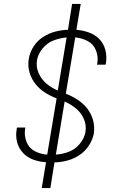

<svg xmlns="http://www.w3.org/2000/svg" viewBox="-20 -858 616 980"><path d="M193 102H237L258 -29Q291 -30 323.5 -38.5Q356 -47 385.5 -66.5Q415 -86 434 -115.5Q453 -145 459 -177Q464 -213 454.5 -246Q445 -279 424.5 -305Q404 -331 376 -349Q348 -367 316 -380L364 -667Q398 -664 427.5 -648.5Q457 -633 469.5 -601.5Q482 -570 477 -536Q476 -532 475 -528H519Q520 -533 521 -538Q526 -572 517.5 -604Q509 -636 487 -658.5Q465 -681 434.5 -692Q404 -703 370 -706L392 -838H348L327 -706Q294 -705 261.5 -696.5Q229 -688 199.5 -669Q170 -650 151 -620Q132 -590 127 -558Q121 -522 130.5 -489Q140 -456 160.5 -430Q181 -404 209 -386Q237 -368 269 -356L221 -69Q187 -71 157.5 -86.5Q128 -102 115.5 -133.5Q103 -165 108 -200Q109 -203 110 -207H67Q65 -202 65 -197Q59 -164 67.5 -132Q76 -100 98 -77Q120 -54 150.5 -43Q181 -32 215 -30ZM275 -396Q244 -409 218 -430.5Q192 -452 177.5 -484Q163 -516 169 -552Q175 -584 198.5 -612Q222 -640 254.5 -652Q287 -664 320 -667ZM265 -69 310 -340Q341 -326 367 -305Q393 -284 407.5 -252Q422 -220 416 -183Q410 -151 386.5 -123Q363 -95 330.5 -83Q298 -71 265 -69Z"/></svg>

Font: Iosevka Sparkle XLtObl
Style: Regular
Weight: 200
Italic angle: -9°
Designer: Belleve Invis
Foundry: Belleve Invis
Version: Version 4.5.0; ttfautohint (v1.8.3)